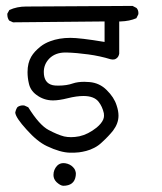

<svg xmlns="http://www.w3.org/2000/svg" viewBox="-20 -571 540 640"><path d="M232.4 15.1Q232.9 11.7 232.9 7.6Q232.9 3.4 231 -2Q229.5 -7.8 223.6 -13.7Q213.4 -24.4 197.3 -26.9Q193.8 -27.3 191.4 -27.3Q179.2 -27.3 170.4 -18.6Q158.2 -5.4 158.2 12.2Q158.2 25.9 168.5 36.1Q180.7 47.4 190.4 48.3Q228 48.3 232.4 15.1ZM136.2 -84Q181.2 -62.5 213.9 -62Q220.7 -62 226.6 -62Q232.4 -62 243.2 -63.2Q253.9 -64.5 267.3 -67.9Q280.8 -71.3 294.4 -78.4Q308.1 -85.4 319.3 -96.2Q342.3 -117.2 356.9 -135.7Q375 -159.7 375 -185.5Q375 -201.2 368.7 -219.7Q360.4 -246.6 335.4 -271Q312 -294.4 278.8 -297.4Q269.5 -298.3 261.2 -298.3Q238.8 -298.3 223.1 -293Q202.6 -285.6 173.8 -285.6Q162.1 -285.6 155.8 -287.1Q126 -293.9 126 -331.1Q126 -356.9 144.5 -376Q164.6 -396 198.2 -396Q199.7 -396 201.2 -396Q235.8 -395 274.7 -389.6Q313.5 -384.3 348.6 -373.5Q352.5 -372.6 354.7 -372.6Q356.9 -372.6 359.6 -372.8Q362.3 -373 365.2 -374.5Q368.2 -376 370.6 -378.4Q375.5 -382.8 377.4 -392.1V-499.5H381.8Q412.1 -500.5 434.6 -510.3L440.9 -522.9Q441.4 -524.9 441.4 -526.9Q441.4 -537.6 435.1 -544.4L421.9 -551.3L77.1 -549.3Q72.3 -549.3 67.9 -549.3Q36.1 -549.3 11.2 -537.6L4.4 -525.4Q4.4 -523.9 4.4 -522.9Q4.4 -510.7 10.7 -502.4L23.4 -496.6L328.6 -499.5V-431.2Q247.1 -444.8 214.8 -444.8Q177.2 -444.8 147.5 -433.6Q128.9 -426.8 115.2 -416Q94.2 -399.4 84 -381.8Q71.8 -360.8 71.8 -330.6Q71.8 -311.5 76.2 -293Q81.1 -270 100.6 -255.4Q125.5 -236.3 156.7 -236.3Q176.8 -236.3 206.1 -243.7Q235.4 -251 258.3 -251Q293.5 -251 308.6 -231.9Q321.3 -215.8 326.2 -193.4Q326.7 -189.9 326.7 -184.8Q326.7 -179.7 324.2 -172.9Q318.4 -159.2 301.8 -145.5Q273.4 -123 244.6 -116.7Q229.5 -113.8 217 -113.8Q204.6 -113.8 193.8 -116.2Q172.4 -121.6 142.1 -137.7Q111.3 -153.8 74.2 -213.4L61.5 -219.2Q59.1 -219.7 56.6 -219.7Q45.9 -219.7 38.1 -213.9Q32.7 -206.1 30.8 -195.3Q33.2 -177.7 68.4 -139.2Q104 -99.1 136.2 -84Z"/></svg>

Font: Bakudai
Style: Light
Weight: 300
Version: Version 1.48